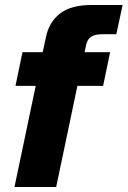

<svg xmlns="http://www.w3.org/2000/svg" viewBox="-20 -749 511 769"><path d="M38 0 123 -405H42L70 -540H151L164 -600Q176 -660 220 -694.5Q264 -729 347 -729H471L446 -612H391Q363 -612 347 -603Q331 -594 325 -570L319 -540H421L393 -405H290L205 0Z"/></svg>

Font: Mona Sans ExtraLight ExtraBold
Style: Italic
Weight: 800
Italic angle: -11.6951°
Version: Version 2.000